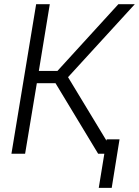

<svg xmlns="http://www.w3.org/2000/svg" viewBox="-20 -748 676 934"><path d="M457.5 0 250 -343.3H159.2L102.1 0H35.6L155.8 -727.5H222.2L168.9 -402.8H259.3L555.7 -727.5H635.7L311 -372.6L536.6 0ZM561.5 -70.3 523.4 166H460.4L499 -70.3Z"/></svg>

Font: Inter Tight Light
Style: Italic
Weight: 300
Italic angle: -9.39999°
Designer: Rasmus Andersson
Foundry: rsms
Version: Version 3.004